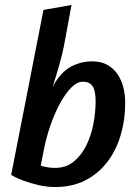

<svg xmlns="http://www.w3.org/2000/svg" viewBox="-20 -745 554 773"><path d="M203 8Q167 8 134 0Q101 -8 76.5 -17Q52 -26 38 -33.5Q24 -41 25 -41L155 -705L268 -725L237 -558Q231 -526 218 -481Q205 -436 192 -396Q224 -454 264.5 -476Q305 -498 351 -498Q387 -498 412 -484Q437 -470 453 -446.5Q469 -423 476.5 -393.5Q484 -364 484 -333Q484 -262 465.5 -200Q447 -138 411 -91.5Q375 -45 322.5 -18.5Q270 8 203 8ZM155 -134 144 -78Q159 -73 174.5 -71Q190 -69 201 -69Q246 -69 277 -94.5Q308 -120 327.5 -159.5Q347 -199 356 -246.5Q365 -294 365 -337Q365 -381 352.5 -398.5Q340 -416 314 -416Q290 -416 266.5 -392Q243 -368 221.5 -328.5Q200 -289 182.5 -238.5Q165 -188 155 -134Z"/></svg>

Font: Amaranth
Style: Italic
Weight: 400
Designer: Gesine Todt
Foundry: Gesine Todt
Version: Version 1.001